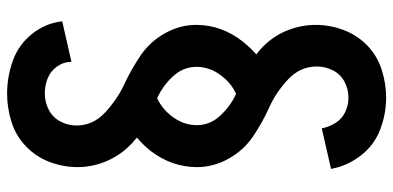

<svg xmlns="http://www.w3.org/2000/svg" viewBox="-303 -635 1106 540"><g transform="rotate(-90 250.0 -365.0)"><path d="M245 168Q199 168 155 151Q111 134 82 96Q53 58 45 13L159 -13Q163 8 174.5 26Q186 44 205 53Q224 62 245 62Q269 62 290 51Q311 40 322 18.5Q333 -3 333 -27Q333 -74 296.5 -108Q260 -142 217.5 -161Q175 -180 136 -206.5Q97 -233 73.5 -275.5Q50 -318 50 -364Q50 -435 96 -495Q113 -516 133 -533Q118 -545 106 -558Q79 -587 64.5 -624Q50 -661 50 -700Q50 -740 64.5 -778.5Q79 -817 109 -845.5Q139 -874 178 -886Q217 -898 257 -898Q304 -898 349 -882Q394 -866 424.5 -828Q455 -790 460 -743L346 -717Q346 -739 333 -757.5Q320 -776 299.5 -784Q279 -792 257 -792Q233 -792 211.5 -781Q190 -770 178.5 -748.5Q167 -727 167 -703Q167 -656 204 -622Q241 -588 283 -568.5Q325 -549 364 -522.5Q403 -496 426.5 -454Q450 -412 450 -366Q450 -295 403 -235Q386 -214 367 -197Q382 -186 395 -172Q422 -143 436 -106Q450 -69 450 -30Q450 10 435.5 48.5Q421 87 392 115Q363 143 324 155.5Q285 168 245 168ZM256 -254Q285 -267 306 -294Q332 -327 332 -365.5Q332 -404 303 -434Q277 -461 244 -476Q215 -463 194 -436Q168 -403 168 -364.5Q168 -326 197 -296Q223 -269 256 -254Z"/></g></svg>

Font: Iosevka SS01
Style: Bold
Weight: 700
Monospace: yes
Designer: Belleve Invis
Foundry: Belleve Invis
Version: 2.3.3; ttfautohint (v1.8.3)